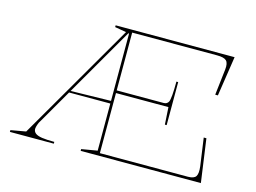

<svg xmlns="http://www.w3.org/2000/svg" viewBox="-96 -876 1390 1043"><g transform="rotate(15 599.5 -354.0)"><path d="M30 0V-10L115 -25L499 -687L435 -698V-708H520V-683L513 -684L177 -103Q172 -96 168.5 -88.5Q165 -81 163 -74.5Q161 -68 159.5 -62.5Q158 -57 158 -52Q158 -37 169.5 -27.5Q181 -18 207 -14Q233 -10 277 -10V0ZM280 -290V-300L520 -305V-290ZM1010 -693H532V-368H796Q806 -368 812.5 -372Q819 -376 823 -383Q828 -393 830.5 -422Q833 -451 833 -498H843V-256H833L827 -353H532V-15H1027Q1061 -15 1071.5 -31Q1082 -47 1077 -87L1055 -243H1070L1104 0H428V-10L517 -25V-708H1104L1070 -484H1055L1072 -630Q1076 -666 1062.5 -679.5Q1049 -693 1010 -693Z"/></g></svg>

Font: Kalnia SemiExpanded Thin
Style: Regular
Weight: 250
Width: 6
Designer: Frida Medrano
Foundry: Frida Medrano
Version: Version 1.105